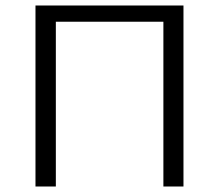

<svg xmlns="http://www.w3.org/2000/svg" viewBox="-20 -678 797 698"><path d="M574 0V-658H647V0ZM109 0V-658H183V0ZM134 -599V-658H624V-599Z"/></svg>

Font: Ysabeau Office
Style: Regular
Weight: 400
Designer: Christian Thalmann (Catharsis Fonts)
Version: Version 2.001;gftools[0.9.30]; featfreeze: tnum,lnum,ss02